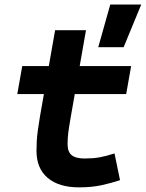

<svg xmlns="http://www.w3.org/2000/svg" viewBox="-20 -805 634 835"><path d="M407.2 -599.6 459.5 -785.2H594.2L517.6 -599.6ZM323.7 9.8Q235.8 9.8 187.3 -31.5Q138.7 -72.8 138.7 -148.4Q138.7 -170.9 139.9 -191.7Q141.1 -212.4 144.5 -238Q147.9 -263.7 154.3 -301.3L219.7 -673.8H354L288.6 -301.3Q280.3 -253.9 277.1 -229.5Q273.9 -205.1 273.9 -177.7Q273.9 -145 291.5 -130.4Q309.1 -115.7 347.7 -115.7Q384.3 -115.7 412.1 -120.6Q439.9 -125.5 478 -137.7L502 -21.5Q463.9 -8.8 421.4 0.5Q378.9 9.8 323.7 9.8ZM55.2 -396 76.7 -517.6H550.3L528.8 -396Z"/></svg>

Font: Cascadia Mono NF
Style: Italic
Weight: 400
Italic angle: -10°
Monospace: yes
Designer: Aaron Bell
Foundry: Saja Typeworks
Version: Version 2404.023